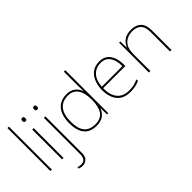

<svg xmlns="http://www.w3.org/2000/svg" viewBox="-43 -1461 2402 2402"><g transform="rotate(-45 1158.5 -260.0)"><path d="M117 0H91V-760H117Z M310 -721Q328 -721 332.5 -711.5Q337 -702 337 -690Q337 -677 332.5 -668Q328 -659 310 -659Q295 -659 290 -668Q285 -677 285 -690Q285 -702 290 -711.5Q295 -721 310 -721ZM323 -528V0H297V-528Z M492 -690Q492 -702 497 -711.5Q502 -721 517 -721Q535 -721 539.5 -711.5Q544 -702 544 -690Q544 -677 539.5 -668Q535 -659 517 -659Q502 -659 497 -668Q492 -677 492 -690ZM425 240Q406 240 391 237Q376 234 364 230V204Q379 211 394.5 213Q410 215 425 215Q465 215 484.5 188.5Q504 162 504 116V-528H530V120Q530 181 499 210.5Q468 240 425 240Z M904 10Q790 10 735 -58Q680 -126 680 -254Q680 -391 740 -464.5Q800 -538 912 -538Q984 -538 1028.5 -502.5Q1073 -467 1089 -414H1091Q1090 -448 1089.5 -480Q1089 -512 1089 -543V-760H1115V0H1093L1091 -113H1089Q1071 -63 1027 -26.5Q983 10 904 10ZM904 -15Q1004 -15 1046.5 -80.5Q1089 -146 1089 -263V-266Q1089 -386 1045 -449.5Q1001 -513 912 -513Q813 -513 760 -448.5Q707 -384 707 -254Q707 -134 755.5 -74.5Q804 -15 904 -15Z M1491 -538Q1559 -538 1601 -505Q1643 -472 1663 -416.5Q1683 -361 1683 -291V-266H1290Q1289 -145 1343 -80Q1397 -15 1500 -15Q1548 -15 1582.5 -22Q1617 -29 1663 -50V-23Q1625 -6 1586.5 2Q1548 10 1500 10Q1417 10 1364.5 -25Q1312 -60 1287.5 -121Q1263 -182 1263 -259Q1263 -334 1288 -397.5Q1313 -461 1363.5 -499.5Q1414 -538 1491 -538ZM1491 -513Q1407 -513 1353.5 -456.5Q1300 -400 1291 -291H1656Q1657 -390 1616 -451.5Q1575 -513 1491 -513Z M2053 -538Q2139 -538 2186 -491Q2233 -444 2233 -346V0H2207V-345Q2207 -433 2166.5 -473Q2126 -513 2053 -513Q1967 -513 1913.5 -461.5Q1860 -410 1860 -302V0H1834V-528H1855L1859 -417H1861Q1873 -448 1896.5 -475.5Q1920 -503 1958.5 -520.5Q1997 -538 2053 -538Z"/></g></svg>

Font: Noto Sans Lao Looped Thin
Style: Regular
Weight: 100
Designer: Mark Frömberg, Ben Mitchell
Foundry: The Fontpad Ltd
Version: Version 1.002; ttfautohint (v1.8.4.7-5d5b)